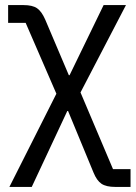

<svg xmlns="http://www.w3.org/2000/svg" viewBox="-20 -536 536 756"><path d="M12 -516H72Q108 -516 126 -503.5Q144 -491 158 -459L251 -240H254L388 -516H476L297 -172L425 130H494V200H434Q398 200 379.5 187.5Q361 175 348 143L248 -99H245L105 200H17L202 -167L81 -446H12Z"/></svg>

Font: Aneliza
Style: Regular
Weight: 400
Designer: Mike Abbink, Paul van der Laan, Pieter van Rosmalen
Foundry: Bold Monday
Version: Version 3.0